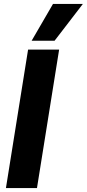

<svg xmlns="http://www.w3.org/2000/svg" viewBox="-20 -951 439 971"><path d="M10 0 122 -700H279L167 0ZM140 -745 248 -931H399L256 -745Z"/></svg>

Font: Georama
Style: Bold Italic
Weight: 700
Italic angle: -9°
Designer: Jean-Baptiste Levee
Foundry: Production Type
Version: Version 1.000